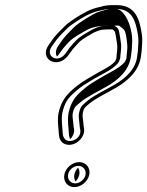

<svg xmlns="http://www.w3.org/2000/svg" viewBox="-20 -732 589 768"><path d="M237.7 -35.5C231.3 -7.6 249.3 16.5 277.2 16.5C303.8 16.5 330.7 -5.4 336.9 -32C343.2 -59.5 324.9 -83.5 297.3 -83.5C270.5 -83.5 244 -62.6 237.7 -35.5ZM410.9 -614.5H429.6C435.8 -609.8 438.4 -609.1 440.9 -601C443.9 -583.1 447.1 -569 449 -550.6C450.5 -536.4 446.3 -517.1 445.5 -498.3C445.2 -497.4 444.1 -494.6 443.3 -492.9L443.1 -492C442.9 -491 442.5 -489.9 439.7 -485.8C418.9 -463.1 381.5 -448.3 350.7 -429.1C320.2 -410.7 299.4 -399.8 270.7 -374C240.9 -347.6 224.5 -324.7 214.1 -280L214.1 -279.8L214.1 -279.6C208.3 -246.2 214.5 -219.5 215.6 -194C216.2 -179.8 222.3 -164.4 236.7 -157.2C261.6 -144.6 292 -159.1 307.1 -181.4C314.5 -192.3 318.4 -205.3 316.2 -217.8L314.6 -227.6L312.5 -248.4C311.1 -261.4 308.9 -270.1 311.8 -283C313.8 -291.4 315.1 -294.6 319.2 -301.3C346.4 -328.5 376.6 -344.1 412.9 -363.7L445.3 -381.8C487.4 -406.7 537.5 -446.9 544.2 -509.8L546.8 -530L548.3 -554.1C549.9 -572 548.6 -588.1 546.1 -602.8C537.6 -653.4 522.7 -711.5 447.3 -711.5H430.3C413.8 -711.5 400.2 -710.2 383.8 -705.2C359.9 -700.1 338.8 -693.2 318.3 -681.3C296.5 -669.9 258.9 -646.6 240.3 -628.7C224.4 -612.8 207.3 -596.5 194.1 -579.4L174.7 -552.2C134.9 -495.2 209.5 -453.6 252.3 -509.6L271.4 -535.6C271.7 -536.1 301.2 -568.8 301.9 -568.1C308.5 -574.2 339.5 -593.4 347.8 -597.6C361.7 -605.1 380.5 -613.5 395.6 -613.5H396.1C401.4 -614.1 406.4 -614.5 410.9 -614.5ZM252.7 -35.5C257 -54.2 275 -68.5 293.8 -68.5C312.9 -68.5 326.3 -51.1 321.9 -32C317.7 -13.7 299 1.5 280.7 1.5C261.3 1.5 248.2 -15.9 252.7 -35.5ZM414.3 -629.5C409.7 -629.5 402.2 -628.9 398.7 -628.5C377 -628 357.6 -618.3 343.1 -610.4C331.5 -604.4 303.9 -587.2 294.5 -579.5C283.9 -571.4 263.3 -547.5 259.5 -542.4L240.6 -516.4C210.4 -477 159.8 -507.1 186.8 -545.8L205.9 -572.6C218.4 -588.6 234.2 -603.6 249.9 -619.4C265.2 -634 302.8 -657.8 323 -668.5C342.1 -678.5 360.1 -685.5 383.7 -690.6C398.9 -693.9 410.2 -696.5 426.8 -696.5H443.8C509 -696.5 522.3 -648 530.9 -597.2C533.3 -583.3 534.5 -568.6 533 -551.9L531.5 -528L528.9 -508.2C523.1 -453.3 480 -418.1 439.9 -394.2L407.9 -376.3C372.3 -357.2 339.4 -340.4 309.4 -310.5C303.1 -304.2 299.1 -292.8 296.8 -283C293 -266.5 295.9 -255.3 297.1 -243.6L299.3 -222.4L301 -212.2C306.3 -180.9 268 -159.8 246 -170.8C236.4 -175.7 231.4 -186.9 230.9 -198C229.8 -225.2 224.3 -250.5 229.2 -280.2C239.3 -323.2 251.8 -339.4 279.6 -364C306.8 -388.4 325.1 -397.9 356.6 -416.9C385.2 -434.7 424.4 -449.3 450.1 -477.3C456.4 -484.2 459.1 -493.7 460.8 -499.1C461.5 -516.8 466.2 -537 464.3 -555.4C462.4 -574.6 459.1 -589.1 456.1 -606.6C453.8 -620.1 443.9 -624.7 437.5 -629.5ZM277.7 -35.5C275.1 -24.2 277.2 -13.5 282 -6.1C288.4 -12.4 294.6 -21.9 296.9 -32C299.5 -43.3 297.3 -53.7 292.3 -61.2C286.2 -55.2 280.1 -45.8 277.7 -35.5ZM483.1 -492C482.7 -490.2 480.8 -486.6 478.1 -482.6C453.6 -455.9 412.5 -439.6 384.5 -422.1C352.6 -402.9 335.2 -394.1 307.6 -369.2C279.1 -344.1 264.3 -324 254.1 -279.9C248.6 -247.7 254.6 -221.8 255.7 -195.6C256 -188.5 257.7 -181.6 261.3 -175.5C270.5 -184.7 278.7 -200.5 276.2 -215.6L274.5 -225.5L272.3 -246.5C271.1 -259 268.5 -268.7 271.8 -283C273.9 -292 276.3 -297.2 280.7 -304.4C310.3 -334 343.4 -351.4 380.4 -371.3L412.1 -389.1C450.3 -411.8 497.7 -449 504 -509.2L506.7 -529.2L508.2 -553.3C509.7 -570.7 508.5 -586.2 506.1 -600.6C496.3 -658 467.9 -696.5 443.8 -696.5H426.8C417 -696.5 416.4 -696.6 407.3 -693.9C386.1 -687.5 371 -685.3 351.5 -674C331.5 -662.4 295.3 -641.2 277.6 -624.4C261.9 -608.6 245.5 -593 232.7 -576.6L213.5 -549.6C201.1 -531.8 201.7 -515.8 208 -505.8C209.4 -507.3 212 -510.2 213.7 -512.4L232.7 -538.4C235.5 -542.2 255.5 -565.6 266.9 -574.5C276.4 -582.3 304.3 -599.7 315.7 -605.5C327.5 -611.9 348.3 -626.2 392.1 -628.3C399.3 -629 406.2 -629.5 414.3 -629.5H456.1L466 -622C470.1 -618.9 478.1 -612.9 480.8 -603.9C485.8 -587.3 487.2 -571 489.1 -552.5C490.8 -536.6 486.4 -516.9 485.7 -498.6C485 -496.6 484.2 -494.4 483.1 -492Z"/></svg>

Font: HoneyBee
Style: BlurIt
Weight: 700
Foundry: Cannot Into Space Fonts
Version: Version 0.89